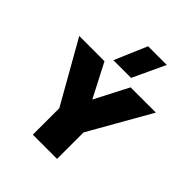

<svg xmlns="http://www.w3.org/2000/svg" viewBox="-242 -1054 1205 1205"><g transform="rotate(45 360.0 -452.0)"><path d="M279 -688 371 -904H537L436 -688ZM252 0V-235L20 -644H244L360 -420L476 -644H700L467 -235V0Z"/></g></svg>

Font: Kanit ExtraBold
Style: Regular
Weight: 800
Designer: Katatrad Team
Foundry: CadsonDemak
Version: Version 2.000; ttfautohint (v1.8.3)